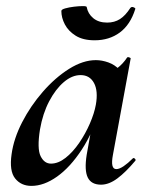

<svg xmlns="http://www.w3.org/2000/svg" viewBox="-20 -596 484 629"><path d="M83 13Q49 13 29.5 -11.5Q10 -36 18 -91Q25 -142 52.5 -195.5Q80 -249 120.5 -295.5Q161 -342 206.5 -370.5Q252 -399 294 -399Q314 -399 335 -391.5Q356 -384 371.5 -367.5Q387 -351 389 -324L329 -357Q346 -359 364.5 -373Q383 -387 396 -407Q398 -410 403.5 -408Q409 -406 408 -404L350 -89Q341 -42 361 -42Q371 -42 385 -51.5Q399 -61 415 -77Q418 -80 422 -76Q426 -72 423 -69Q392 -32 364.5 -11.5Q337 9 311 9Q279 9 267.5 -14.5Q256 -38 264 -89L289 -229L310 -246Q286 -164 248 -106Q210 -48 167 -17.5Q124 13 83 13ZM147 -60Q171 -60 195 -79Q219 -98 239.5 -128Q260 -158 274.5 -191.5Q289 -225 294 -253Q302 -298 288 -324Q274 -350 244 -350Q216 -350 189 -327Q162 -304 141 -264Q120 -224 111 -172Q101 -109 113 -84.5Q125 -60 147 -60ZM290 -464Q252 -464 228 -479Q204 -494 192.5 -516Q181 -538 181 -560Q181 -565 193.5 -568.5Q206 -572 222 -574Q238 -576 251 -576Q264 -576 264 -573Q268 -551 285.5 -536.5Q303 -522 331 -522Q355 -522 373 -533.5Q391 -545 407 -570Q411 -575 418 -572Q425 -569 423 -566Q407 -515 372.5 -489.5Q338 -464 290 -464Z"/></svg>

Font: Cormorant Garamond Light
Style: Italic
Weight: 300
Italic angle: -10°
Designer: Christian Thalmann (Catharsis Fonts)
Foundry: Catharsis Fonts
Version: Version 4.001